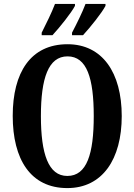

<svg xmlns="http://www.w3.org/2000/svg" viewBox="-20 -951 687 981"><path d="M348 -784V-771H404C441 -811 501 -886 519 -921V-931H417C400 -886 373 -832 348 -784ZM193 -784V-771H248C285 -811 345 -886 363 -921V-931H261C244 -886 217 -832 193 -784ZM324 10C503 10 602 -137 602 -358C602 -580 503 -725 325 -725C136 -725 45 -580 45 -359C45 -137 136 10 324 10ZM324 -52C227 -52 189 -165 189 -358C189 -551 227 -663 325 -663C424 -663 459 -551 459 -358C459 -165 424 -52 324 -52Z"/></svg>

Font: Noto Serif Myanmar ExtraCondensed
Style: Bold
Weight: 700
Width: 2
Designer: Ben Mitchell and the Monotype Design Team
Foundry: Monotype Imaging Inc.
Version: Version 2.106